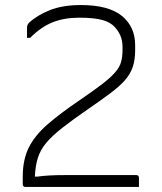

<svg xmlns="http://www.w3.org/2000/svg" viewBox="-20 -740 640 760"><path d="M300 -720Q410 -720 462.5 -677Q515 -634 515 -561V-541Q515 -503 505.5 -475Q496 -447 475 -423Q454 -399 417.5 -371.5Q381 -344 327 -307Q266 -265 226 -233.5Q186 -202 163 -174.5Q140 -147 130 -115.5Q120 -84 118 -41H129Q150 -44 176 -45.5Q202 -47 243 -47H519Q530 -47 530 -36V0H81Q70 0 70 -11V-40Q70 -108 94 -156Q118 -204 168 -247.5Q218 -291 296 -344Q352 -382 385.5 -408Q419 -434 436.5 -454.5Q454 -475 459.5 -495.5Q465 -516 465 -542V-553Q465 -579 457 -598Q449 -617 435 -632Q418 -652 384.5 -661Q351 -670 293 -670Q235 -670 189 -652Q143 -634 99 -590H87V-631Q87 -642 95 -650Q126 -679 176.5 -699.5Q227 -720 300 -720Z"/></svg>

Font: Recursive Sn Lnr St Lt
Style: Regular
Weight: 300
Version: Version 1.079;hotconv 1.0.112;makeotfexe 2.5.65598; ttfautoh